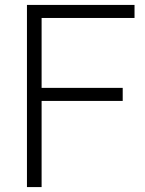

<svg xmlns="http://www.w3.org/2000/svg" viewBox="-20 -760 591 780"><path d="M89.5 0V-740H526.5V-687H149V0ZM134 -350V-403H478.5V-350Z"/></svg>

Font: Encode Sans Condensed Thin Light
Style: Regular
Weight: 300
Version: Version 3.002